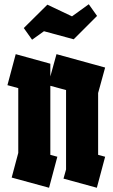

<svg xmlns="http://www.w3.org/2000/svg" viewBox="-20 -885 530 904"><path d="M211 -1 35 -49 66 -165V-470L15 -484L54 -630L217 -585V-584V-525L246 -630L475 -567L442 -447V-156L475 -147L436 -1L279 -44L291 -87V-461L217 -481V-156L250 -147ZM92 -753 203 -863 319 -808 398 -865 437 -810 327 -700 187 -738 131 -698Z"/></svg>

Font: Blaka Ink
Style: Regular
Weight: 400
Designer: Mohamed Gaber
Foundry: Kief Type Foundry
Version: Version 1.003; ttfautohint (v1.8.4.7-5d5b)